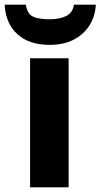

<svg xmlns="http://www.w3.org/2000/svg" viewBox="-54 -797 428 817"><path d="M74 0V-549H238V0ZM158 -606Q70 -606 20 -651.5Q-30 -697 -34 -777H56Q62 -738 86 -726.5Q110 -715 158 -715Q199 -715 227 -728.5Q255 -742 261 -777H354Q349 -700 296 -653Q243 -606 158 -606Z"/></svg>

Font: Noto Sans UI ExtraBold
Style: Regular
Weight: 800
Designer: Monotype Design Team
Foundry: Monotype Imaging Inc.
Version: Version 1.001